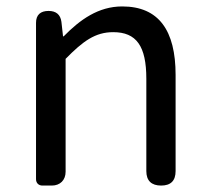

<svg xmlns="http://www.w3.org/2000/svg" viewBox="-20 -577 650 597"><path d="M92 -271V-20C92 -8 100 0 112 0H138H141C167 0 184 -17 184 -43V-394C238 -449 276 -477 332 -477C404 -477 435 -434 435 -332V-45C435 -15 451 0 481 0C511 0 526 -15 526 -45V-344C526 -482 474 -557 360 -557C286 -557 229 -516 178 -464H176L171 -509C168 -532 154 -543 131 -543C106 -543 92 -531 92 -506Z"/></svg>

Font: GenSenRounded2 TW R
Style: Regular
Weight: 400
Version: Version 2.100;PS 2.1;hotconv 16.6.51;makeotf.lib2.5.65220 DE